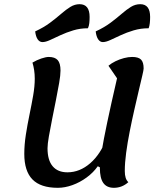

<svg xmlns="http://www.w3.org/2000/svg" viewBox="-20 -872 782 917"><path d="M256 25Q174 25 135 -15Q96 -55 96 -137Q96 -181 103.5 -229Q111 -277 121 -325Q131 -373 138.5 -416.5Q146 -460 146 -496Q146 -518 143 -537.5Q140 -557 135 -573Q155 -585 177 -592.5Q199 -600 213 -600Q242 -600 255.5 -585Q269 -570 269 -535Q269 -513 262.5 -475.5Q256 -438 247 -393Q238 -348 229 -303Q220 -258 213.5 -221Q207 -184 207 -164Q207 -107 231.5 -78Q256 -49 302 -49Q361 -49 411 -92.5Q461 -136 489 -212L482 -60L447 -78Q426 -48 394 -24.5Q362 -1 326 12Q290 25 256 25ZM524 25Q490 25 473.5 2Q457 -21 457 -70Q457 -97 465.5 -149Q474 -201 492 -287Q510 -373 539 -498L498 -558Q512 -570 531.5 -579.5Q551 -589 572 -594.5Q593 -600 611 -600Q641 -600 653.5 -587.5Q666 -575 666 -545Q666 -538 659.5 -510.5Q653 -483 643 -440.5Q633 -398 621.5 -347.5Q610 -297 599.5 -244Q589 -191 582.5 -142.5Q576 -94 576 -55Q576 -17 593 -2Q563 25 524 25ZM471 -671Q458 -671 449 -684Q440 -697 437 -722Q478 -741 507.5 -763Q537 -785 560.5 -805.5Q584 -826 605 -839Q626 -852 650 -852Q697 -852 697 -791Q697 -775 695.5 -761.5Q694 -748 690 -737Q652 -737 618.5 -727Q585 -717 557 -704Q529 -691 507.5 -681Q486 -671 471 -671ZM183 -671Q169 -671 160 -684Q151 -697 148 -722Q189 -741 218.5 -763Q248 -785 271.5 -805.5Q295 -826 316 -839Q337 -852 360 -852Q408 -852 408 -791Q408 -775 406.5 -761.5Q405 -748 400 -737Q363 -737 330 -727Q297 -717 269 -704Q241 -691 219.5 -681Q198 -671 183 -671Z"/></svg>

Font: Lemonada
Style: Regular
Weight: 400
Designer: Mohamed Gaber (Arabic), Eduardo Tunni (Latin)
Foundry: Kief Type Foundry
Version: Version 4.005